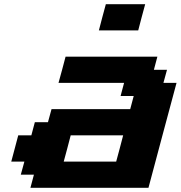

<svg xmlns="http://www.w3.org/2000/svg" viewBox="-20 -895 861 915"><path d="M125 0H687.5Q709.5 -83 754.2 -250Q798.8 -417 821.3 -500H758.8L775.9 -562.5H713.4L730 -625H292.5Q287.1 -604 275.9 -562.3Q264.6 -520.5 258.8 -500H571.3L554.7 -437.5H617.2L600.6 -375H225.6L208.5 -312.5H146L129.4 -250H66.9Q61.5 -229 50.3 -187.3Q39.1 -145.5 33.7 -125H96.2L79.1 -62.5H141.6ZM533.7 -125H283.7Q289.6 -145.5 300.5 -187.3Q311.5 -229 316.9 -250H566.9Q561.5 -229 550.5 -187.3Q539.6 -145.5 533.7 -125ZM451.2 -750H638.7Q644 -771 655 -812.5Q666 -854 671.9 -875H484.4Q478.5 -854 467.5 -812.5Q456.5 -771 451.2 -750Z"/></svg>

Font: Faithful 32x
Style: SemiboldOblique
Weight: 400
Foundry: Faithful Resource Pack
Version: Version 1.0; January 27, 2023